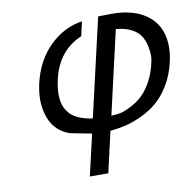

<svg xmlns="http://www.w3.org/2000/svg" viewBox="-79 -594 879 870"><g transform="rotate(-10 360.0 -159.5)"><path d="M324.2 -62 428.2 -513.2Q438.5 -513.2 459.5 -513.7Q480.5 -514.2 490.2 -514.2Q578.6 -514.2 635.3 -480.5Q691.9 -446.8 710.7 -387.9Q729.5 -329.1 711.9 -252.9Q698.7 -195.3 671.4 -150.1Q644 -105 611.8 -77.6Q579.6 -50.3 539.1 -31.5Q498.5 -12.7 464.4 -4.6Q430.2 3.4 393.1 6.8L350.1 194.8H265.1L309.1 4.9L210.9 -14.2Q180.7 -23.9 158.7 -43.7Q136.7 -63.5 125 -87.9Q113.3 -112.3 107.9 -141.8Q102.5 -171.4 104 -200.2Q105.5 -229 111.8 -257.8Q135.7 -362.8 202.1 -427.5Q268.6 -492.2 352.1 -503.9L336.9 -438Q229 -392.1 199.2 -267.1Q191.4 -233.4 190.4 -205.6Q189.5 -177.7 194.1 -158Q198.7 -138.2 208.7 -122.3Q218.8 -106.4 230.7 -96.7Q242.7 -86.9 259.3 -79.6Q275.9 -72.3 290.8 -68.4Q305.7 -64.5 324.2 -62ZM497.1 -442.9 409.2 -60.1H415Q448.7 -62 464.8 -67.9Q533.2 -93.3 569.8 -137.7Q606.4 -182.1 624 -244.1L630.9 -272.9Q636.2 -294.4 629.9 -331.1Q621.1 -386.2 587.6 -411.9Q554.2 -437.5 497.1 -442.9Z"/></g></svg>

Font: Perun
Style: Italic
Weight: 400
Italic angle: -12°
Foundry: Stefan Peev, Context Ltd
Version: Version 001.000